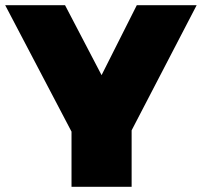

<svg xmlns="http://www.w3.org/2000/svg" viewBox="-30 -721 779 741"><path d="M729 -701 478 -218V0H246V-213L-10 -701H221L362 -431L498 -701Z"/></svg>

Font: Gontserrat Black
Style: Regular
Weight: 900
Designer: Julieta Ulanovsky
Foundry: Julieta Ulanovsky
Version: Version 6.001